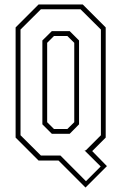

<svg xmlns="http://www.w3.org/2000/svg" viewBox="-20 -720 550 861"><path d="M363.5 121 242.5 0H153L50 -103V-597L153 -700H351L454 -597V-103L393.5 -42.5L459.5 25ZM365.5 92.5 431.5 26.5 359 -45.5H364.5L432.5 -113.5V-587.5L341 -678.5H163.5L72 -587.5V-113.5L163.5 -22.5H251ZM212.5 -120 170 -162.5V-538.5L212.5 -580.5H292.5L334.5 -538.5V-162.5L292.5 -120ZM222 -141.5H282L313 -172V-528L282 -558.5H222L191.5 -528V-172Z"/></svg>

Font: Tourney Condensed ExtraLight
Style: Regular
Weight: 200
Width: 3
Designer: Tyler Finck
Foundry: Etcetera Type Co
Version: Version 1.010; ttfautohint (v1.8.3)